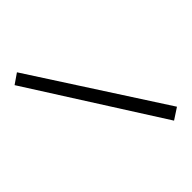

<svg xmlns="http://www.w3.org/2000/svg" viewBox="-209 -842 986 986"><g transform="rotate(-45 284.0 -349.0)"><path d="M539.1 -16.1 478 23.9 27.8 -684.1 83 -722.2Z"/></g></svg>

Font: Redressed
Style: Regular
Weight: 400
Designer: Astigmatic (AOETI)
Foundry: Astigmatic (AOETI)
Version: Version 1.000